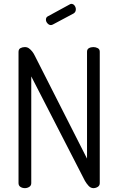

<svg xmlns="http://www.w3.org/2000/svg" viewBox="-20 -975 613 995"><path d="M109 0Q96 0 86 -6.5Q76 -13 76 -26V-706Q76 -720 86 -725.5Q96 -731 109 -731Q121 -731 130 -724.5Q139 -718 147 -708Q155 -698 161 -685L431 -153V-707Q431 -720 441 -725.5Q451 -731 464 -731Q476 -731 486.5 -725.5Q497 -720 497 -707V-26Q497 -13 486.5 -6.5Q476 0 464 0Q450 0 439 -12Q428 -24 420 -38L142 -579V-26Q142 -13 131.5 -6.5Q121 0 109 0ZM244 -845Q234 -845 226 -854Q218 -863 218 -873Q218 -886 229 -891L341 -952Q346 -955 349 -955Q360 -955 366.5 -946Q373 -937 373 -927Q373 -912 361 -905L254 -848Q252 -847 249 -846Q246 -845 244 -845Z"/></svg>

Font: Dosis
Style: Regular
Weight: 400
Designer: EdgarTolentino, PabloImpallari, IginoMarini
Foundry: EdgarTolentino, PabloImpallari, IginoMarini
Version: Version 3.001; ttfautohint (v1.8.2)